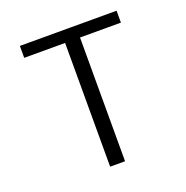

<svg xmlns="http://www.w3.org/2000/svg" viewBox="-126 -816 901 931"><g transform="rotate(-20 325.0 -350.0)"><path d="M286 0V-638.5H75V-700H574V-638.5H363V0Z"/></g></svg>

Font: Trispace Light
Style: Regular
Weight: 300
Designer: Tyler Finck
Foundry: Etcetera Type Company
Version: Version 1.210; ttfautohint (v1.8.3)